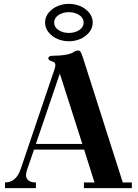

<svg xmlns="http://www.w3.org/2000/svg" viewBox="-20 -972 713 992"><path d="M232.7 -803Q212.9 -825.7 212.9 -855.5Q212.9 -885.3 232.7 -908Q252.4 -930.7 279.8 -941.4Q307.1 -952.1 335.9 -952.1Q364.7 -952.1 392.1 -941.4Q419.4 -930.7 439.2 -908Q459 -885.3 459 -855.5Q459 -825.7 439.2 -803Q419.4 -780.3 392.1 -769.5Q364.7 -758.8 335.9 -758.8Q307.1 -758.8 279.8 -769.5Q252.4 -780.3 232.7 -803ZM282.5 -894.3Q259.8 -879.4 259.8 -855.5Q259.8 -831.5 282.5 -816.7Q305.2 -801.8 335.9 -801.8Q366.7 -801.8 389.4 -816.7Q412.1 -831.5 412.1 -855.5Q412.1 -879.4 389.4 -894.3Q366.7 -909.2 335.9 -909.2Q305.2 -909.2 282.5 -894.3ZM5.9 0V-29.3Q64 -29.3 87.4 -100.1L262.2 -615.7Q266.1 -628.4 266.1 -636.7Q266.1 -650.4 249.5 -654.8Q229.5 -660.2 229.5 -670.9Q229.5 -676.8 235.1 -680.2Q240.7 -683.6 246.1 -683.6Q335.4 -684.6 361.3 -703.6Q371.1 -710.9 384.8 -710.9Q392.6 -710.9 397.5 -701.9Q402.3 -692.9 409.7 -670.4L614.3 -29.3H661.1V0H413.6V-29.3H468.3L414.6 -199.2H155.8L120.1 -95.7Q114.3 -79.6 114.3 -66.4Q114.3 -51.3 126.5 -40.3Q138.7 -29.3 165.5 -29.3V0ZM165.5 -228.5H405.3L289.1 -591.8Z"/></svg>

Font: Monomachus
Style: Medium
Weight: 500
Designer: Alexey Kryukov
Version: Version 1.0